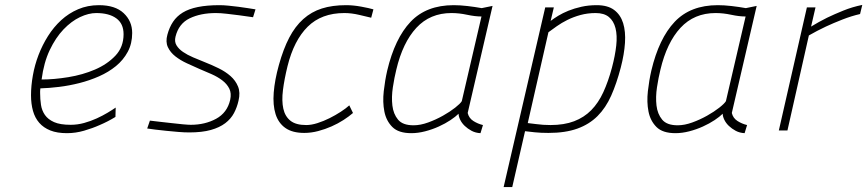

<svg xmlns="http://www.w3.org/2000/svg" viewBox="-20 -530 3523 780"><path d="M267 -23Q295 -23 322 -30.5Q349 -38 373 -49Q397 -60 417 -72Q437 -84 450 -93L449 -55Q418 -36 385 -22Q356 -9 321.5 1Q287 11 252 11Q212 11 184.5 0Q157 -11 139.5 -31Q122 -51 114 -79.5Q106 -108 106 -143Q106 -181 113.5 -223.5Q121 -266 136.5 -306.5Q152 -347 175 -383.5Q198 -420 228.5 -448Q259 -476 297.5 -492.5Q336 -509 382 -509Q448 -509 482.5 -476.5Q517 -444 517 -396Q517 -353 499 -319.5Q481 -286 451 -261.5Q421 -237 382.5 -220Q344 -203 302.5 -192.5Q261 -182 220 -177Q179 -172 144 -171Q143 -165 143 -160.5Q143 -156 143 -152Q143 -127 146.5 -104Q150 -81 162.5 -63Q175 -45 199.5 -34Q224 -23 267 -23ZM149 -207Q199 -207 257.5 -216.5Q316 -226 366 -247.5Q416 -269 449 -304Q482 -339 482 -391Q482 -434 452.5 -455.5Q423 -477 371 -477Q340 -477 305 -460.5Q270 -444 238 -410.5Q206 -377 182 -326.5Q158 -276 149 -207Z M1008 -460Q978 -464 951 -468Q927 -471 901.5 -474Q876 -477 857 -477Q795 -477 750.5 -455.5Q706 -434 693 -381Q688 -361 697 -346Q706 -331 723.5 -319Q741 -307 764.5 -297Q788 -287 813 -277Q841 -266 868.5 -252.5Q896 -239 916.5 -221Q937 -203 947 -178.5Q957 -154 949 -121Q943 -94 930.5 -70.5Q918 -47 895 -29.5Q872 -12 836.5 -2Q801 8 749 8Q729 8 704.5 6Q680 4 656 1.5Q632 -1 611 -3.5Q590 -6 578 -8L589 -40Q603 -38 627 -35.5Q651 -33 676 -30Q701 -27 723 -25Q745 -23 755 -23Q813 -23 858 -47.5Q903 -72 915 -124Q921 -151 911.5 -170Q902 -189 883 -203.5Q864 -218 839 -229Q814 -240 790 -250Q765 -261 739 -273Q713 -285 692.5 -301Q672 -317 662 -338.5Q652 -360 660 -389Q668 -419 683 -441.5Q698 -464 722.5 -479Q747 -494 784 -501.5Q821 -509 872 -509Q888 -509 908 -507Q928 -505 948 -502.5Q968 -500 986.5 -497Q1005 -494 1018 -492Z M1386 -509Q1415 -509 1447.5 -503Q1480 -497 1497 -492L1488 -458Q1471 -462 1439.5 -469.5Q1408 -477 1379 -477Q1286 -477 1230 -421.5Q1174 -366 1148 -261Q1135 -208 1129.5 -164Q1124 -120 1131 -88.5Q1138 -57 1160 -39.5Q1182 -22 1224 -22Q1245 -22 1270 -30Q1295 -38 1319 -50Q1343 -62 1364.5 -76Q1386 -90 1399 -102L1414 -71Q1398 -57 1375.5 -42.5Q1353 -28 1327 -16.5Q1301 -5 1272.5 2.5Q1244 10 1216 10Q1168 10 1139.5 -10Q1111 -30 1099.5 -66.5Q1088 -103 1092 -154Q1096 -205 1113 -266Q1131 -331 1155 -377Q1179 -423 1212 -452.5Q1245 -482 1287.5 -495.5Q1330 -509 1386 -509Z M1880 -71Q1885 -50 1903 -38.5Q1921 -27 1942 -22L1932 11Q1912 10 1896 1.5Q1880 -7 1868 -18.5Q1856 -30 1849.5 -43.5Q1843 -57 1843 -68Q1831 -56 1810 -42Q1789 -28 1762.5 -16Q1736 -4 1707 3.5Q1678 11 1651 11Q1599 11 1574 -14Q1549 -39 1541.5 -77Q1534 -115 1539 -159.5Q1544 -204 1553 -243Q1584 -374 1648 -441.5Q1712 -509 1823 -509Q1849 -509 1879 -505.5Q1909 -502 1937 -497L1981 -506ZM1660 -21Q1688 -21 1719.5 -32.5Q1751 -44 1779.5 -60Q1808 -76 1829 -92.5Q1850 -109 1856 -119L1936 -463Q1910 -463 1877.5 -470Q1845 -477 1814 -477Q1727 -477 1671.5 -417Q1616 -357 1590 -247Q1582 -215 1576 -175.5Q1570 -136 1574 -101.5Q1578 -67 1597 -44Q1616 -21 1660 -21Z M2216 -22Q2272 -22 2312.5 -37.5Q2353 -53 2382 -82.5Q2411 -112 2431 -155.5Q2451 -199 2466 -255Q2479 -304 2483.5 -345Q2488 -386 2480.5 -415.5Q2473 -445 2453.5 -461Q2434 -477 2400 -477Q2367 -477 2338 -469Q2309 -461 2285 -449Q2261 -437 2242 -423.5Q2223 -410 2208 -399L2124 -30Q2140 -28 2157 -26Q2171 -24 2186.5 -23Q2202 -22 2216 -22ZM2404 -509Q2449 -509 2475 -489.5Q2501 -470 2511.5 -436Q2522 -402 2519 -356Q2516 -310 2502 -256Q2485 -191 2463 -141.5Q2441 -92 2407.5 -58.5Q2374 -25 2325.5 -7.5Q2277 10 2208 10Q2177 10 2153 7.5Q2129 5 2113 3L2061 230H2026L2195 -500H2230L2217 -445Q2230 -455 2248 -466Q2266 -477 2289.5 -486.5Q2313 -496 2342 -502.5Q2371 -509 2404 -509Z M2953 -71Q2958 -50 2976 -38.5Q2994 -27 3015 -22L3005 11Q2985 10 2969 1.5Q2953 -7 2941 -18.5Q2929 -30 2922.5 -43.5Q2916 -57 2916 -68Q2904 -56 2883 -42Q2862 -28 2835.5 -16Q2809 -4 2780 3.5Q2751 11 2724 11Q2672 11 2647 -14Q2622 -39 2614.5 -77Q2607 -115 2612 -159.5Q2617 -204 2626 -243Q2657 -374 2721 -441.5Q2785 -509 2896 -509Q2922 -509 2952 -505.5Q2982 -502 3010 -497L3054 -506ZM2733 -21Q2761 -21 2792.5 -32.5Q2824 -44 2852.5 -60Q2881 -76 2902 -92.5Q2923 -109 2929 -119L3009 -463Q2983 -463 2950.5 -470Q2918 -477 2887 -477Q2800 -477 2744.5 -417Q2689 -357 2663 -247Q2655 -215 2649 -175.5Q2643 -136 2647 -101.5Q2651 -67 2670 -44Q2689 -21 2733 -21Z M3258 -500H3293L3275 -422Q3306 -441 3340 -458Q3369 -472 3406 -487Q3443 -502 3483 -510L3474 -473Q3439 -465 3402 -450.5Q3365 -436 3335 -422Q3299 -405 3266 -386L3179 0H3144Z"/></svg>

Font: Panefresco 1wt
Style: Italic
Weight: 250
Version: Version 1.000